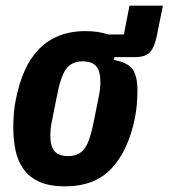

<svg xmlns="http://www.w3.org/2000/svg" viewBox="-20 -647 596 679"><path d="M210 12Q155 12 119.5 -4Q84 -20 63.5 -48.5Q43 -77 35 -115Q27 -153 27 -197Q27 -220 29 -246Q31 -272 36 -295Q47 -351 66.5 -395.5Q86 -440 116 -471.5Q146 -503 187.5 -520Q229 -537 283 -537Q328 -537 363 -525H418L438 -627H556L535 -522Q527 -481 511 -463Q495 -445 457 -445H385L382 -435Q430 -427 448 -403Q466 -379 466 -328Q466 -305 464 -279Q462 -253 457 -230Q435 -118 376 -53Q317 12 210 12ZM221 -95Q240 -95 254.5 -101.5Q269 -108 279.5 -122.5Q290 -137 297.5 -160.5Q305 -184 312 -219L330 -309Q335 -334 335 -357Q335 -395 320.5 -412.5Q306 -430 272 -430Q233 -430 213.5 -402.5Q194 -375 181 -306L163 -216Q158 -191 158 -168Q158 -130 172.5 -112.5Q187 -95 221 -95Z"/></svg>

Font: IBM Plex Sans Cond
Style: Bold Italic
Weight: 700
Width: 3
Italic angle: -11°
Designer: Mike Abbink, Paul van der Laan, Pieter van Rosmalen
Foundry: Bold Monday
Version: Version 1.3